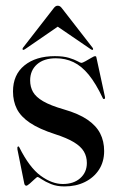

<svg xmlns="http://www.w3.org/2000/svg" viewBox="-20 -643 416 672"><path d="M200 1Q238 1 261 -19.5Q284 -40 284 -72.5Q284 -95 273.5 -112.8Q263 -130.5 238.8 -145.2Q214.5 -160 172.5 -173.5Q117 -191.5 85 -213Q53 -234.5 39.2 -261.5Q25.5 -288.5 25.5 -323Q25.5 -381.5 65.5 -414Q105.5 -446.5 172 -446.5Q202 -446.5 221.5 -440.5Q241 -434.5 251.2 -428.8Q261.5 -423 264.5 -423Q269 -423 279.2 -428.8Q289.5 -434.5 299.5 -440.5Q309.5 -446.5 312.5 -446.5Q314 -446.5 315.5 -445.8Q317 -445 317.5 -441.5L347 -305.5Q348 -302 347.5 -299.8Q347 -297.5 345.5 -296.5Q344 -296 342.5 -296.5Q341 -297 340 -299Q315.5 -351 290.5 -381.5Q265.5 -412 237.2 -425.5Q209 -439 175.5 -439Q133.5 -439 109.5 -417.8Q85.5 -396.5 85.5 -361.5Q85.5 -339 95.5 -321.2Q105.5 -303.5 131.2 -288.5Q157 -273.5 204 -260Q254.5 -245.5 285.5 -224.5Q316.5 -203.5 330.5 -176.2Q344.5 -149 344.5 -114.5Q344.5 -77 326.5 -49.2Q308.5 -21.5 277.2 -6Q246 9.5 205.5 9.5Q178.5 9.5 158.5 1.2Q138.5 -7 126.5 -15.2Q114.5 -23.5 111.5 -23.5Q109 -23.5 101 -15.8Q93 -8 84.2 -0.5Q75.5 7 72 7Q70.5 7 68.2 5.5Q66 4 65 -0.5L41 -120Q40.5 -124.5 40.8 -126.8Q41 -129 43 -130Q44.5 -131 45.5 -130.2Q46.5 -129.5 47.5 -127.5Q83 -56.5 122.5 -27.8Q162 1 200 1ZM201.5 -563H162.5L298 -470.5Q300 -469 302 -468.5Q304 -468 305 -469Q306 -470 305.8 -472Q305.5 -474 304 -476L198 -612.5Q194 -618 190.5 -620.5Q187 -623 182 -623Q177.5 -623 174 -620.5Q170.5 -618 166.5 -612.5L60.5 -476Q59 -474 59 -472Q59 -470 59.5 -469Q60.5 -468 62.5 -468.5Q64.5 -469 67 -470.5Z"/></svg>

Font: Fraunces 120pt
Style: Regular
Weight: 400
Version: Version 1.000;[b76b70a41]